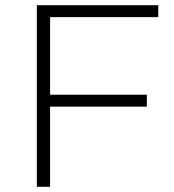

<svg xmlns="http://www.w3.org/2000/svg" viewBox="-20 -720 671 740"><path d="M173 -654V-355H546V-309H173V0H122V-700H590V-654Z"/></svg>

Font: Hilab Light
Style: Regular
Weight: 300
Designer: Cristianderson Lima
Foundry: Cristianderson
Version: Version 1.0